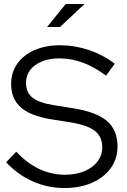

<svg xmlns="http://www.w3.org/2000/svg" viewBox="-20 -937 640 967"><path d="M304 10Q221 10 145 -23.5Q69 -57 11 -120L62 -173Q116 -115 177.5 -86Q239 -57 307 -57Q362 -57 404.5 -74.5Q447 -92 471 -123.5Q495 -155 495 -195Q495 -249 457.5 -278Q420 -307 334 -321L233 -337Q132 -354 84 -397Q36 -440 36 -514Q36 -572 67 -616Q98 -660 153.5 -684.5Q209 -709 282 -709Q356 -709 427.5 -685Q499 -661 558 -616L514 -556Q399 -643 279 -643Q229 -643 191 -627.5Q153 -612 132 -584.5Q111 -557 111 -520Q111 -471 144 -445Q177 -419 253 -407L353 -391Q468 -372 520 -326.5Q572 -281 572 -199Q572 -138 538 -90.5Q504 -43 443.5 -16.5Q383 10 304 10ZM217 -801 311 -917H406L282 -801Z"/></svg>

Font: Red Hat Display Variable
Style: Regular
Weight: 400
Designer: Pentagram, MCKL
Foundry: Pentagram, MCKL
Version: Version 1.021